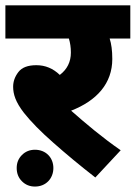

<svg xmlns="http://www.w3.org/2000/svg" viewBox="-20 -642 504 713"><path d="M428.2 -84C358.4 -132.3 297.4 -184.1 244.1 -231C339.8 -268.1 397 -332.5 397 -422.9C397 -454.6 393.6 -479 387.2 -499H463.9V-622.1H0V-499H235.8C240.7 -482.9 243.2 -465.8 243.2 -446.8C243.2 -412.1 229.5 -384.8 202.1 -363.8C177.2 -387.7 148.4 -399.9 115.2 -399.9C83.5 -399.9 61.5 -391.6 48.3 -374.5C35.2 -357.4 28.8 -339.4 28.8 -319.8C28.8 -292 38.1 -262.7 68.8 -223.1C94.2 -190.9 130.4 -153.8 177.7 -112.3C224.6 -70.8 276.9 -27.3 334 17.1ZM42 -18.1C42 1.5 48.3 18.1 61.5 31.2C74.7 44.4 90.8 50.8 109.9 50.8C150.4 50.8 178.2 21 178.2 -18.1C178.2 -56.6 150.4 -85.9 109.9 -85.9C90.8 -85.9 74.7 -79.6 61.5 -66.4C48.3 -53.2 42 -37.1 42 -18.1Z"/></svg>

Font: Noto Reveo Sans
Style: Regular
Weight: 800
Designer: Monotype Design Team
Foundry: Monotype Imaging Inc.
Version: Version 2.007